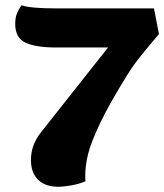

<svg xmlns="http://www.w3.org/2000/svg" viewBox="-20 -692 626 732"><path d="M467 -409Q397 -297 361.5 -222Q326 -147 315.5 -103.5Q305 -60 305 -22Q305 -8 306 -1Q283 9 253.5 14.5Q224 20 201 20Q153 20 125.5 -6.5Q98 -33 98 -82Q98 -139 135 -186L392 -511H191Q118 -511 78 -529Q38 -547 38 -601Q38 -623 44 -639Q50 -655 62 -672Q95 -660 194 -660H567L586 -562Q545 -514 516.5 -478.5Q488 -443 467 -409Z"/></svg>

Font: Sansita ExtraBold Italic
Style: Regular
Weight: 800
Italic angle: -11°
Designer: Pablo Cosgaya
Foundry: Omnibus-Type
Version: Version 1.006